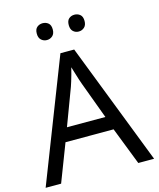

<svg xmlns="http://www.w3.org/2000/svg" viewBox="-131 -1000 901 1091"><g transform="rotate(-15 319.5 -454.0)"><path d="M545 0 459 -221H176L91 0H0L279 -717H360L638 0ZM352 -517Q349 -525 342 -546Q335 -567 328.5 -589.5Q322 -612 318 -624Q313 -604 307.5 -583.5Q302 -563 296.5 -546Q291 -529 287 -517L206 -301H432ZM178 -859Q178 -885 192 -896.5Q206 -908 225 -908Q244 -908 258 -896.5Q272 -885 272 -859Q272 -834 258 -821.5Q244 -809 225 -809Q206 -809 192 -821.5Q178 -834 178 -859ZM366 -859Q366 -885 379.5 -896.5Q393 -908 412 -908Q431 -908 445 -896.5Q459 -885 459 -859Q459 -834 445 -821.5Q431 -809 412 -809Q393 -809 379.5 -821.5Q366 -834 366 -859Z"/></g></svg>

Font: Noto Sans Cherokee
Style: Regular
Weight: 400
Designer: Monotype Design Team
Foundry: Monotype Imaging Inc.
Version: Version 2.001